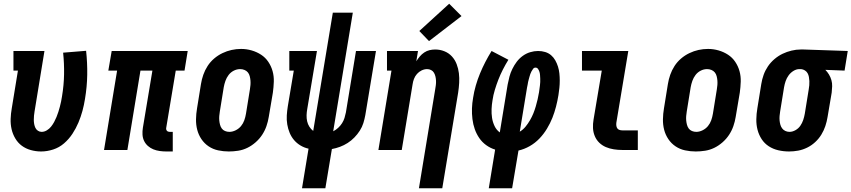

<svg xmlns="http://www.w3.org/2000/svg" viewBox="-20 -803 4559 1028"><path d="M200 8Q172 8 145 0.5Q118 -7 97 -22.5Q76 -38 62 -61.5Q48 -85 42 -111.5Q36 -138 37 -166.5Q38 -195 43 -223L76 -425H52V-530H218L165 -206Q165 -206 165 -206Q165 -206 165 -206Q163 -195 162 -183.5Q161 -172 161 -161Q161 -150 163 -139Q165 -128 169.5 -118.5Q174 -109 183 -103Q192 -97 203 -97Q203 -97 203 -97Q203 -97 203 -97Q217 -97 230.5 -105Q244 -113 253.5 -125Q263 -137 270 -150Q277 -163 282.5 -176.5Q288 -190 292.5 -204Q297 -218 300.5 -231.5Q304 -245 307 -259Q310 -273 312 -287Q322 -347 323 -405Q324 -463 318 -521L441 -531Q448 -467 447 -402.5Q446 -338 435 -273Q430 -241 421.5 -209.5Q413 -178 400 -147Q387 -116 368 -87Q349 -58 323 -35.5Q297 -13 264.5 -2.5Q232 8 200 8Z M871 8Q853 8 835 5.5Q817 3 801 -3.5Q785 -10 772 -21.5Q759 -33 751.5 -48.5Q744 -64 743 -82.5Q742 -101 745 -119L796 -425H732L662 0H537L607 -425H560L578 -530H985L968 -425H921L870 -119Q869 -114 870 -110Q871 -106 873.5 -103Q876 -100 880 -98.5Q884 -97 888 -97H905V8Z M1205 8Q1176 8 1148 2Q1120 -4 1097 -19.5Q1074 -35 1058.5 -58Q1043 -81 1036 -108Q1029 -135 1029.5 -164.5Q1030 -194 1035 -223L1056 -353Q1060 -378 1068.5 -402.5Q1077 -427 1091.5 -449.5Q1106 -472 1126.5 -489.5Q1147 -507 1171 -518.5Q1195 -530 1220 -535.5Q1245 -541 1271 -541Q1300 -541 1327.5 -533Q1355 -525 1378 -510Q1401 -495 1416.5 -472Q1432 -449 1439.5 -422Q1447 -395 1446 -365.5Q1445 -336 1441 -307L1419 -177Q1415 -152 1406.5 -127.5Q1398 -103 1383.5 -81Q1369 -59 1348.5 -41Q1328 -23 1304.5 -11.5Q1281 0 1255.5 4Q1230 8 1205 8ZM1208 -97Q1225 -97 1242 -105.5Q1259 -114 1270.5 -128Q1282 -142 1288 -159Q1294 -176 1297 -194L1318 -324Q1320 -336 1321 -348Q1322 -360 1321 -372Q1320 -384 1317 -395.5Q1314 -407 1307 -415.5Q1300 -424 1289 -428.5Q1278 -433 1266 -433Q1248 -433 1231.5 -424.5Q1215 -416 1204 -401.5Q1193 -387 1187 -370Q1181 -353 1178 -336L1157 -206Q1155 -194 1154 -182Q1153 -170 1154 -158.5Q1155 -147 1158 -135.5Q1161 -124 1167.5 -115Q1174 -106 1185 -101.5Q1196 -97 1208 -97Z M1597 205 1632 -7Q1609 -12 1589 -24Q1569 -36 1554.5 -53Q1540 -70 1531 -91.5Q1522 -113 1518 -137Q1514 -161 1515.5 -185Q1517 -209 1521 -234L1553 -425H1529V-530H1677L1625 -219Q1622 -203 1621.5 -186Q1621 -169 1624.5 -153.5Q1628 -138 1636.5 -124.5Q1645 -111 1657 -102L1762 -735H1869L1764 -100Q1778 -107 1790.5 -118.5Q1803 -130 1811.5 -143.5Q1820 -157 1824.5 -171.5Q1829 -186 1832 -201L1886 -530H1993L1936 -187Q1932 -165 1925.5 -144Q1919 -123 1906.5 -103.5Q1894 -84 1877.5 -67Q1861 -50 1841.5 -37.5Q1822 -25 1800.5 -17Q1779 -9 1757 -5L1722 205Z M2223 205 2310 -324Q2312 -335 2313.5 -347Q2315 -359 2314.5 -370.5Q2314 -382 2311.5 -393Q2309 -404 2303.5 -413.5Q2298 -423 2288 -428Q2278 -433 2267 -433Q2252 -433 2237.5 -426Q2223 -419 2212.5 -407Q2202 -395 2196.5 -380.5Q2191 -366 2189 -351L2131 0H2006L2076 -425H2052V-530H2218L2209 -475Q2217 -488 2227.5 -500.5Q2238 -513 2251.5 -522Q2265 -531 2280 -534.5Q2295 -538 2310 -538Q2336 -538 2359.5 -528.5Q2383 -519 2399.5 -501Q2416 -483 2425 -459.5Q2434 -436 2437 -411Q2440 -386 2438.5 -359.5Q2437 -333 2433 -307L2348 205ZM2277 -583 2225 -637 2385 -783 2451 -717Z M2597 205 2631 -2Q2605 -10 2583 -26Q2561 -42 2546 -64Q2531 -86 2522 -111.5Q2513 -137 2509.5 -165.5Q2506 -194 2507 -222.5Q2508 -251 2513 -279Q2518 -312 2527.5 -345Q2537 -378 2550 -409.5Q2563 -441 2578.5 -471Q2594 -501 2612 -530L2702 -483Q2686 -457 2672.5 -430.5Q2659 -404 2648.5 -377Q2638 -350 2629.5 -322Q2621 -294 2617 -266Q2613 -243 2612 -219Q2611 -195 2614.5 -172Q2618 -149 2628 -128Q2638 -107 2656 -94L2698 -350Q2702 -371 2707.5 -392Q2713 -413 2723 -433.5Q2733 -454 2746.5 -472Q2760 -490 2778.5 -503.5Q2797 -517 2818.5 -523.5Q2840 -530 2861 -530Q2881 -530 2899 -524.5Q2917 -519 2930.5 -507.5Q2944 -496 2953 -480Q2962 -464 2967.5 -446.5Q2973 -429 2975 -410Q2977 -391 2977 -371.5Q2977 -352 2975 -332.5Q2973 -313 2970 -294Q2965 -263 2957 -232Q2949 -201 2937.5 -172Q2926 -143 2908.5 -114Q2891 -85 2868 -61Q2845 -37 2816 -20.5Q2787 -4 2756 3L2722 205ZM2763 -98Q2781 -109 2794 -125Q2807 -141 2817.5 -159Q2828 -177 2835.5 -195.5Q2843 -214 2848.5 -233Q2854 -252 2858.5 -271Q2863 -290 2866 -309Q2867 -318 2868.5 -327.5Q2870 -337 2871 -346Q2872 -355 2872.5 -364Q2873 -373 2872.5 -382Q2872 -391 2871.5 -400Q2871 -409 2868.5 -417.5Q2866 -426 2861 -433.5Q2856 -441 2847 -441Q2839 -441 2834 -434Q2829 -427 2825.5 -420.5Q2822 -414 2819.5 -407Q2817 -400 2815 -392.5Q2813 -385 2811 -378Q2809 -371 2807.5 -364Q2806 -357 2805 -349.5Q2804 -342 2802 -335Q2802 -335 2802 -335Q2802 -335 2802 -335Z M3312 0Q3289 0 3266.5 -3.5Q3244 -7 3224 -15.5Q3204 -24 3188.5 -39Q3173 -54 3164.5 -74.5Q3156 -95 3155 -117.5Q3154 -140 3158 -163L3202 -425H3096V-530H3344L3280 -146Q3279 -138 3280 -130Q3281 -122 3285 -116Q3289 -110 3296.5 -107.5Q3304 -105 3312 -105H3395V0Z M3705 8Q3676 8 3648 2Q3620 -4 3597 -19.5Q3574 -35 3558.5 -58Q3543 -81 3536 -108Q3529 -135 3529.5 -164.5Q3530 -194 3535 -223L3556 -353Q3560 -378 3568.5 -402.5Q3577 -427 3591.5 -449.5Q3606 -472 3626.5 -489.5Q3647 -507 3671 -518.5Q3695 -530 3720 -535.5Q3745 -541 3771 -541Q3800 -541 3827.5 -533Q3855 -525 3878 -510Q3901 -495 3916.5 -472Q3932 -449 3939.5 -422Q3947 -395 3946 -365.5Q3945 -336 3941 -307L3919 -177Q3915 -152 3906.5 -127.5Q3898 -103 3883.5 -81Q3869 -59 3848.5 -41Q3828 -23 3804.5 -11.5Q3781 0 3755.5 4Q3730 8 3705 8ZM3708 -97Q3725 -97 3742 -105.5Q3759 -114 3770.5 -128Q3782 -142 3788 -159Q3794 -176 3797 -194L3818 -324Q3820 -336 3821 -348Q3822 -360 3821 -372Q3820 -384 3817 -395.5Q3814 -407 3807 -415.5Q3800 -424 3789 -428.5Q3778 -433 3766 -433Q3748 -433 3731.5 -424.5Q3715 -416 3704 -401.5Q3693 -387 3687 -370Q3681 -353 3678 -336L3657 -206Q3655 -194 3654 -182Q3653 -170 3654 -158.5Q3655 -147 3658 -135.5Q3661 -124 3667.5 -115Q3674 -106 3685 -101.5Q3696 -97 3708 -97Z M4205 8Q4175 8 4147 1.5Q4119 -5 4096 -20Q4073 -35 4058 -58Q4043 -81 4036 -108Q4029 -135 4029.5 -164.5Q4030 -194 4035 -223L4056 -353Q4060 -378 4068.5 -402Q4077 -426 4091.5 -447.5Q4106 -469 4126.5 -486.5Q4147 -504 4170 -515Q4193 -526 4218 -532Q4243 -538 4267 -538Q4271 -538 4275 -538Q4279 -538 4283 -538L4519 -530L4502 -425L4399 -429Q4410 -418 4418.5 -404Q4427 -390 4431.5 -374Q4436 -358 4435.5 -341Q4435 -324 4433 -307L4411 -177Q4407 -152 4399 -128Q4391 -104 4377.5 -82Q4364 -60 4344.5 -42Q4325 -24 4301.5 -12.5Q4278 -1 4253.5 3.5Q4229 8 4205 8ZM4207 -97Q4223 -97 4239 -106Q4255 -115 4265 -129.5Q4275 -144 4280.5 -160.5Q4286 -177 4289 -194L4310 -324Q4312 -335 4313 -346.5Q4314 -358 4313.5 -369Q4313 -380 4311 -391Q4309 -402 4304 -411Q4299 -420 4289.5 -426Q4280 -432 4269 -433H4265Q4264 -433 4263 -433Q4262 -433 4260 -433Q4244 -433 4228.5 -423.5Q4213 -414 4202.5 -399.5Q4192 -385 4186.5 -369Q4181 -353 4178 -336L4157 -206Q4155 -194 4154 -182Q4153 -170 4154 -158.5Q4155 -147 4158 -136Q4161 -125 4167.5 -116Q4174 -107 4184.5 -102Q4195 -97 4207 -97Z"/></svg>

Font: Iosevka Curly Slab XBdObl
Style: Regular
Weight: 800
Italic angle: -9°
Monospace: yes
Designer: Belleve Invis
Foundry: Belleve Invis
Version: Version 11.1.0; ttfautohint (v1.8.3)